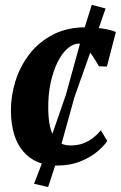

<svg xmlns="http://www.w3.org/2000/svg" viewBox="-20 -673 500 792"><path d="M213 10Q127 10 76.8 -47.2Q26.5 -104.5 25 -214.5Q24.5 -275.5 43.2 -336.8Q62 -398 100.5 -448.5Q139 -499 197.8 -529.8Q256.5 -560.5 335 -560.5Q364.5 -560.5 399.2 -555.8Q434 -551 458 -541L421 -398.5L388 -399.5Q376.5 -420.5 362 -442.2Q347.5 -464 332.5 -478.5Q317.5 -493 305 -493Q281.5 -493 258.8 -473.2Q236 -453.5 217.8 -417.2Q199.5 -381 188.8 -331Q178 -281 179 -221Q180 -168 190.5 -135.5Q201 -103 220.8 -88Q240.5 -73 269.5 -73Q300 -73 323 -81.5Q346 -90 364 -104.2Q382 -118.5 396 -135.5L422.5 -91.5Q409 -71 380.8 -47.2Q352.5 -23.5 310.5 -6.8Q268.5 10 213 10ZM178.5 98.5 120.5 85 163.5 -27 252 -282.5 321 -533 358.5 -653 415.5 -638 376.5 -524.5 287 -272 216 -15.5Z"/></svg>

Font: Merriweather 36pt ExtraBold
Style: Italic
Weight: 800
Italic angle: -7.8°
Version: Version 2.101